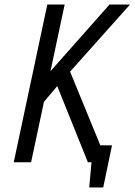

<svg xmlns="http://www.w3.org/2000/svg" viewBox="-20 -720 597 852"><path d="M390 -75 375 0H386L376 112H438L477 -75ZM204 -404 267 -700H190L41 0H118L175 -268L234 -338L370 0H456L291 -402L557 -700H466Z"/></svg>

Font: Advent Pro Medium
Style: Italic
Weight: 500
Italic angle: -12°
Version: Version 3.000